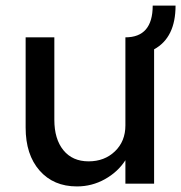

<svg xmlns="http://www.w3.org/2000/svg" viewBox="-20 -659 650 689"><path d="M256 10Q172 10 122 -47Q72 -104 72 -201V-525H175V-229Q175 -160 207.5 -120Q240 -80 298 -80Q355 -80 392.5 -116Q430 -152 430 -209V-525Q528 -525 528 -639H610Q610 -524 533 -482V0H430V-84Q403 -42 356.5 -16Q310 10 256 10Z"/></svg>

Font: Easer Grotesk
Style: Regular
Weight: 400
Designer: Boardeaser, Bonnie Shaver-Troup, Thomas Jockin
Foundry: Lexend
Version: Version 1.008;Glyphs 3.1.2 (3151)